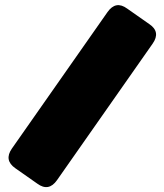

<svg xmlns="http://www.w3.org/2000/svg" viewBox="-20 -731 652 761"><path d="M406 -683Q439 -730 484 -697L571 -636Q618 -605 585 -558L206 -17Q173 30 128 -3L41 -64Q-5 -96 27 -142Z"/></svg>

Font: LT Crewmate
Style: Regular
Weight: 400
Designer: Daniel Lyons
Foundry: LyonsType
Version: Version 1.001;FEAKit 1.0